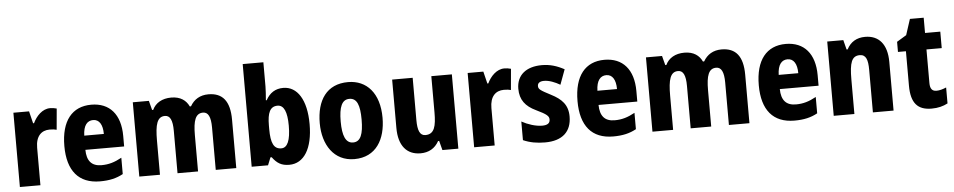

<svg xmlns="http://www.w3.org/2000/svg" viewBox="-42 -1083 7033 1416"><g transform="rotate(-5 3474.5 -375.0)"><path d="M331 -560C274 -560 228 -511 204 -460H197L175 -550H59V0H211V-277C211 -363 253 -403 314 -403C337 -403 353 -401 366 -397L380 -553C363 -558 346 -560 331 -560Z M636 -559C494 -559 412 -459 412 -272C412 -89 494 10 652 10C722 10 774 -2 823 -29V-150C770 -121 727 -108 673 -108C600 -108 565 -149 564 -231H851V-309C851 -468 772 -559 636 -559ZM640 -445C685 -445 710 -405 710 -336H565C567 -413 597 -445 640 -445Z M1503 -560C1441 -560 1396 -532 1368 -483H1359C1338 -528 1297 -560 1228 -560C1161 -560 1111 -531 1088 -481H1080L1062 -550H943V0H1096V-253C1096 -371 1112 -429 1170 -429C1208 -429 1226 -393 1226 -314V0H1378V-269C1378 -376 1396 -429 1452 -429C1490 -429 1509 -393 1509 -314V0H1661V-359C1661 -496 1608 -560 1503 -560Z M1928 -581V-760H1775V0H1896L1919 -57H1928C1962 -11 1995 10 2053 10C2162 10 2228 -95 2228 -276C2228 -456 2161 -559 2057 -559C1999 -559 1957 -532 1928 -479H1922C1925 -519 1928 -554 1928 -581ZM2004 -432C2051 -432 2074 -380 2074 -278C2074 -169 2050 -116 2005 -116C1949 -116 1928 -162 1928 -265V-293C1928 -385 1948 -432 2004 -432Z M2768 -276C2768 -458 2675 -560 2537 -560C2378 -560 2303 -445 2303 -276C2303 -116 2384 10 2535 10C2697 10 2768 -118 2768 -276ZM2458 -275C2458 -383 2481 -436 2536 -436C2592 -436 2613 -383 2613 -276C2613 -169 2592 -113 2536 -113C2481 -113 2458 -170 2458 -275Z M3305 -550H3153V-282C3153 -180 3139 -121 3072 -121C3031 -121 3015 -160 3015 -237V-550H2863V-192C2863 -60 2923 10 3025 10C3085 10 3132 -16 3161 -69H3169L3187 0H3305Z M3694 -560C3637 -560 3591 -511 3567 -460H3560L3538 -550H3422V0H3574V-277C3574 -363 3616 -403 3677 -403C3700 -403 3716 -401 3729 -397L3743 -553C3726 -558 3709 -560 3694 -560Z M4143 -165C4143 -252 4097 -297 4021 -336C3944 -376 3930 -385 3930 -409C3930 -431 3947 -443 3978 -443C4015 -443 4058 -426 4096 -404L4137 -515C4083 -544 4032 -560 3972 -560C3855 -560 3784 -502 3784 -401C3784 -319 3824 -269 3900 -233C3980 -195 3994 -180 3994 -156C3994 -128 3975 -115 3936 -115C3888 -115 3830 -134 3785 -159V-21C3835 1 3887 10 3947 10C4075 10 4143 -53 4143 -165Z M4435 -559C4293 -559 4211 -459 4211 -272C4211 -89 4293 10 4451 10C4521 10 4573 -2 4622 -29V-150C4569 -121 4526 -108 4472 -108C4399 -108 4364 -149 4363 -231H4650V-309C4650 -468 4571 -559 4435 -559ZM4439 -445C4484 -445 4509 -405 4509 -336H4364C4366 -413 4396 -445 4439 -445Z M5302 -560C5240 -560 5195 -532 5167 -483H5158C5137 -528 5096 -560 5027 -560C4960 -560 4910 -531 4887 -481H4879L4861 -550H4742V0H4895V-253C4895 -371 4911 -429 4969 -429C5007 -429 5025 -393 5025 -314V0H5177V-269C5177 -376 5195 -429 5251 -429C5289 -429 5308 -393 5308 -314V0H5460V-359C5460 -496 5407 -560 5302 -560Z M5777 -559C5635 -559 5553 -459 5553 -272C5553 -89 5635 10 5793 10C5863 10 5915 -2 5964 -29V-150C5911 -121 5868 -108 5814 -108C5741 -108 5706 -149 5705 -231H5992V-309C5992 -468 5913 -559 5777 -559ZM5781 -445C5826 -445 5851 -405 5851 -336H5706C5708 -413 5738 -445 5781 -445Z M6365 -560C6302 -560 6256 -532 6229 -479H6221L6203 -550H6084V0H6237V-256C6237 -379 6254 -429 6314 -429C6360 -429 6374 -390 6374 -315V0H6527V-360C6527 -492 6466 -560 6365 -560Z M6855 -118C6823 -118 6808 -138 6808 -179V-428H6921V-550H6808V-663H6706L6668 -546L6597 -503V-428H6656V-173C6656 -43 6706 10 6808 10C6856 10 6894 0 6928 -18V-136C6902 -125 6878 -118 6855 -118Z"/></g></svg>

Font: Noto Sans Thai Looped Condensed ExtraBold
Style: Regular
Weight: 800
Width: 3
Designer: Sasikarn Vongin, Ben Mitchell
Foundry: The Fontpad Ltd
Version: Version 1.001